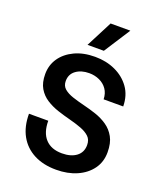

<svg xmlns="http://www.w3.org/2000/svg" viewBox="-167 -1039 985 1160"><g transform="rotate(20 325.0 -459.5)"><path d="M333 12Q250 12 189.5 -19.5Q129 -51 96.5 -109.5Q64 -168 64 -250H188Q188 -174 225.5 -133.5Q263 -93 332 -93Q390 -93 424.5 -119Q459 -145 459 -192Q459 -226 438.5 -245.5Q418 -265 383.5 -278Q349 -291 308 -301.5Q267 -312 226 -325.5Q185 -339 150.5 -361Q116 -383 95 -418.5Q74 -454 74 -509Q74 -567 105 -612Q136 -657 192 -683.5Q248 -710 323 -710Q395 -710 453.5 -683Q512 -656 547.5 -606.5Q583 -557 584 -486H458Q457 -524 438.5 -550.5Q420 -577 389.5 -591Q359 -605 323 -605Q272 -605 238.5 -580.5Q205 -556 205 -512Q205 -481 226 -463Q247 -445 281.5 -433.5Q316 -422 357 -412Q398 -402 438.5 -388.5Q479 -375 513.5 -351.5Q548 -328 569 -290Q590 -252 590 -193Q590 -131 556.5 -85Q523 -39 465 -13.5Q407 12 333 12ZM254 -762 341 -931H468L359 -762Z"/></g></svg>

Font: Azeret Mono Thin Medium
Style: Regular
Weight: 500
Version: Version 1.002